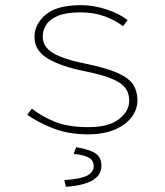

<svg xmlns="http://www.w3.org/2000/svg" viewBox="-20 -510 640 746"><path d="M322 12Q247 12 187.5 -11Q128 -34 86 -64L104 -88Q143 -57 194 -36.5Q245 -16 324 -16Q402 -16 442 -47Q482 -78 482 -118Q482 -135 476.5 -151Q471 -167 454 -181.5Q437 -196 401.5 -209Q366 -222 306 -234Q216 -252 165 -283Q114 -314 114 -366Q114 -416 157.5 -453Q201 -490 296 -490Q342 -490 392 -474Q442 -458 476 -432L458 -408Q427 -432 385.5 -447Q344 -462 294 -462Q237 -462 205 -448.5Q173 -435 159.5 -413.5Q146 -392 146 -368Q146 -328 186 -304Q226 -280 310 -263Q394 -246 438 -226Q482 -206 498 -180.5Q514 -155 514 -120Q514 -85 491.5 -55Q469 -25 426 -6.5Q383 12 322 12ZM236 216 230 190Q296 185 320 171.5Q344 158 344 136Q344 112 323 101.5Q302 91 266 88L276 62Q330 71 352 86.5Q374 102 374 134Q374 171 339 191Q304 211 236 216Z"/></svg>

Font: Source Code Pro ExtraLight
Style: Regular
Weight: 200
Monospace: yes
Designer: Paul D. Hunt, Teo Tuominen
Foundry: Adobe
Version: Version 1.026;hotconv 1.1.0;makeotfexe 2.6.0